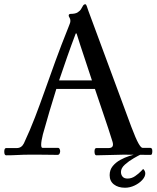

<svg xmlns="http://www.w3.org/2000/svg" viewBox="-26 -726 734 900"><path d="M501 -63Q482 -124 461 -185Q440 -246 419 -309H238Q205 -204 175 -96Q171 -80 169 -68Q167 -56 167 -48Q167 -33 173 -33H245Q251 -33 253.5 -27.5Q256 -22 256 -17Q256 -13 253.5 -6.5Q251 0 243 0Q227 0 203 -0.5Q179 -1 155 -1Q131 -1 114 -1Q85 -1 58 0.5Q31 2 3 2Q-6 2 -6 -15Q-6 -32 3 -32H53Q75 -32 86 -54Q115 -116 138 -176Q161 -236 184 -301Q207 -366 233.5 -439Q260 -512 295 -599Q298 -607 301 -614.5Q304 -622 304 -628Q304 -637 300 -643Q296 -649 296 -653Q296 -661 306 -661Q327 -661 338 -668Q349 -675 354 -683.5Q359 -692 363 -699Q367 -706 374 -706Q378 -706 381 -696.5Q384 -687 388 -676L589 -133Q611 -75 623 -54Q635 -33 642 -33H678Q688 -33 688 -18Q688 -11 686.5 -5.5Q685 0 680 0Q641 0 610.5 -0.5Q580 -1 553 -1Q527 -1 491.5 0.5Q456 2 426 2Q417 2 417 -16Q417 -32 426 -32H483Q511 -32 501 -63ZM329 -569Q308 -514 289 -459.5Q270 -405 251 -349H405Q388 -402 369.5 -456.5Q351 -511 333 -569ZM645 66Q655 75 655 87Q655 102 641 117.5Q627 133 605 143.5Q583 154 560 154Q528 154 508 138.5Q488 123 488 95Q488 70 502.5 52.5Q517 35 538 23.5Q559 12 579.5 5.5Q600 -1 612 -4H634V-2Q623 3 600.5 16Q578 29 559.5 45.5Q541 62 541 80Q541 93 548.5 102Q556 111 572 111Q591 111 607.5 99.5Q624 88 634.5 77Q645 66 645 66Z"/></svg>

Font: Sedan SC
Style: Regular
Weight: 400
Designer: Sebastian Salazar
Foundry: Sebastian Salazar
Version: Version 1.100; ttfautohint (v1.8.4.7-5d5b)